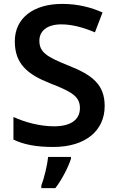

<svg xmlns="http://www.w3.org/2000/svg" viewBox="-20 -744 599 985"><path d="M517 -200C517 -312 451 -360 333 -407C220 -452 182 -476 182 -535C182 -584 220 -619 295 -619C353 -619 413 -601 467 -578L506 -680C450 -705 382 -724 299 -724C155 -724 56 -654 56 -532C56 -417 120 -363 236 -317C353 -272 390 -247 390 -189C390 -132 346 -96 257 -96C185 -96 107 -117 49 -144V-28C102 -2 167 10 253 10C423 10 517 -77 517 -200ZM344 71V61H227C223 102 206 172 192 208V221H264C300 174 330 113 344 71Z"/></svg>

Font: Noto Sans Syriac SemiBold
Style: Regular
Weight: 600
Designer: Patrick Giasson and the Monotype Design Team
Foundry: Monotype Imaging Inc.
Version: Version 3.000